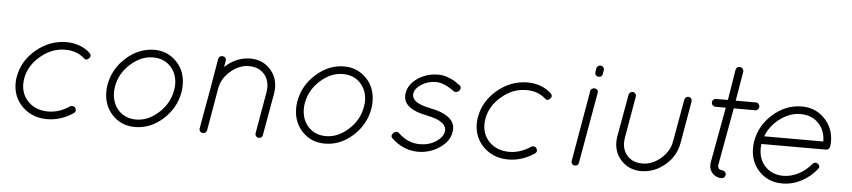

<svg xmlns="http://www.w3.org/2000/svg" viewBox="-42 -949 5309 1197"><g transform="rotate(5 2612.0 -350.5)"><path d="M58 -208Q58 -230 62 -249Q80 -350 163.5 -419.5Q247 -489 350 -490Q440 -490 500 -436Q517 -419 501 -402Q484 -384 468 -400Q421 -442 350 -442Q266 -443 194.5 -383Q123 -323 109 -241Q106 -223 106 -208Q106 -139 152.5 -94.5Q199 -50 273 -49Q345 -49 409 -93Q417 -98 427 -96Q437 -94 442 -86Q454 -66 436 -53Q358 -1 273 -1Q180 -1 119 -60Q58 -119 58 -208Z M1097 -286Q1097 -261 1093 -240L1070 -245L1093 -240Q1075 -140 997 -70Q919 0 823 0H822Q737 0 681 -59Q626 -117 626 -204Q626 -228 630 -249Q648 -349 726.5 -419Q805 -489 901 -490Q986 -490 1043 -430Q1097 -374 1097 -286ZM1046 -249Q1050 -273 1050 -286Q1049 -354 1008 -397.5Q967 -441 901 -442H899Q823 -442 757 -382.5Q691 -323 677 -240Q674 -222 674 -204Q675 -135 716 -91.5Q757 -48 823 -47Q899 -46 965.5 -106Q1032 -166 1046 -249Z M1576 -28 1622 -292Q1624 -312 1624 -319Q1623 -372 1590 -405.5Q1557 -439 1501 -440Q1439 -441 1384.5 -394.5Q1330 -348 1319 -285L1273 -19Q1273 -18 1272.5 -17Q1272 -16 1272 -15L1271 -14V-13Q1270 -12 1270 -11L1269 -10L1268 -9Q1267 -8 1267 -7Q1266 -7 1266 -6L1264 -4Q1263 -4 1263 -3Q1261 -3 1260 -2Q1259 -2 1259 -1H1256Q1255 0 1254 0H1252H1250H1247H1245Q1235 -1 1229.5 -9.5Q1224 -18 1226 -28L1273 -292V-293L1303 -468Q1305 -478 1313 -483.5Q1321 -489 1331 -487Q1341 -486 1347 -478Q1353 -470 1351 -460L1344 -421Q1413 -486 1501 -488Q1577 -488 1624 -439Q1672 -391 1672 -319Q1672 -302 1669 -284L1622 -19Q1619 0 1598 0H1595Q1585 -2 1579.5 -10Q1574 -18 1576 -28Z M2285 -286Q2285 -261 2281 -240L2258 -245L2281 -240Q2263 -140 2185 -70Q2107 0 2011 0H2010Q1925 0 1869 -59Q1814 -117 1814 -204Q1814 -228 1818 -249Q1836 -349 1914.5 -419Q1993 -489 2089 -490Q2174 -490 2231 -430Q2285 -374 2285 -286ZM2234 -249Q2238 -273 2238 -286Q2237 -354 2196 -397.5Q2155 -441 2089 -442H2087Q2011 -442 1945 -382.5Q1879 -323 1865 -240Q1862 -222 1862 -204Q1863 -135 1904 -91.5Q1945 -48 2011 -47Q2087 -46 2153.5 -106Q2220 -166 2234 -249Z M2429 -69Q2413 -85 2431 -103Q2439 -111 2449 -112Q2459 -113 2466 -106Q2526 -48 2601 -48Q2659 -48 2703 -77Q2745 -105 2750 -139Q2756 -171 2726 -194Q2697 -217 2629 -230L2628 -231Q2557 -244 2522 -271Q2476 -305 2486 -360Q2496 -416 2555 -455Q2611 -490 2678 -490Q2708 -490 2736.5 -480Q2765 -470 2779.5 -461Q2794 -452 2817 -435Q2824 -430 2824.5 -420Q2825 -410 2818 -402Q2811 -394 2801 -392Q2791 -390 2784 -395Q2718 -443 2669 -443Q2618 -443 2576 -416Q2539 -391 2534 -360Q2529 -333 2555 -311Q2585 -289 2644 -278L2646 -277Q2720 -264 2760 -234Q2810 -198 2798 -139Q2788 -80 2725 -39Q2666 0 2593 0Q2501 -1 2429 -69Z M2944 -208Q2944 -230 2948 -249Q2966 -350 3049.5 -419.5Q3133 -489 3236 -490Q3326 -490 3386 -436Q3403 -419 3387 -402Q3370 -384 3354 -400Q3307 -442 3236 -442Q3152 -443 3080.5 -383Q3009 -323 2995 -241Q2992 -223 2992 -208Q2992 -139 3038.5 -94.5Q3085 -50 3159 -49Q3231 -49 3295 -93Q3303 -98 3313 -96Q3323 -94 3328 -86Q3340 -66 3322 -53Q3244 -1 3159 -1Q3066 -1 3005 -60Q2944 -119 2944 -208Z M3573 0Q3563 -1 3557.5 -9.5Q3552 -18 3554 -27L3631 -470Q3632 -480 3640.5 -485.5Q3649 -491 3659 -490Q3683 -484 3678 -461L3600 -19Q3597 0 3577 0ZM3700 -584Q3697 -564 3676 -564H3672Q3662 -566 3656.5 -574Q3651 -582 3653 -592L3657 -615Q3658 -624 3666.5 -630Q3675 -636 3684 -634Q3694 -633 3700 -624.5Q3706 -616 3704 -606Z M4247 -488Q4257 -486 4262.5 -478Q4268 -470 4266 -460L4220 -195Q4205 -113 4139 -57.5Q4073 -2 3991 -1Q3918 -1 3869 -50Q3821 -98 3821 -169Q3821 -186 3824 -204L3871 -468Q3873 -478 3881 -483.5Q3889 -489 3899 -488Q3908 -486 3913.5 -478Q3919 -470 3917 -460L3871 -195Q3869 -177 3869 -169Q3870 -116 3903 -83Q3936 -50 3991 -49Q4054 -48 4108.5 -94.5Q4163 -141 4173 -204L4220 -468Q4222 -478 4229.5 -483.5Q4237 -489 4247 -488Z M4666 -490Q4676 -490 4683 -482.5Q4690 -475 4690 -465Q4690 -455 4683 -448Q4676 -441 4666 -441H4532L4467 -83Q4466 -81 4466 -76Q4468 -51 4493 -50Q4503 -50 4510.5 -43Q4518 -36 4518 -26Q4518 -16 4510.5 -8.5Q4503 -1 4493 -1Q4461 -1 4439 -23Q4417 -45 4417 -76Q4417 -78 4417.5 -83Q4418 -88 4418 -91L4482 -441H4418Q4408 -441 4400.5 -448Q4393 -455 4393 -465Q4393 -476 4400 -483Q4407 -490 4418 -490H4491L4522 -681Q4527 -704 4551 -701Q4561 -699 4566.5 -691Q4572 -683 4571 -673L4540 -490Z M4673 -205Q4673 -229 4677 -250Q4695 -350 4774.5 -419.5Q4854 -489 4953 -490Q5040 -490 5097 -431Q5154 -372 5154 -286Q5154 -278 5152 -260Q5152 -259 5151.5 -257Q5151 -255 5151 -254Q5145 -235 5128 -235H4723Q4721 -225 4721 -205Q4721 -137 4763.5 -93.5Q4806 -50 4874 -49Q4924 -49 4971 -73.5Q5018 -98 5051 -139Q5058 -147 5067.5 -148Q5077 -149 5085 -142Q5103 -127 5088 -110Q5049 -60 4992.5 -30.5Q4936 -1 4874 -1H4873Q4786 -1 4729 -60Q4673 -118 4673 -205ZM4736 -284H5106V-286Q5105 -354 5063 -397.5Q5021 -441 4953 -442Q4885 -443 4823.5 -397.5Q4762 -352 4736 -284Z"/></g></svg>

Font: Quicksand
Style: Italic
Weight: 400
Italic angle: -12°
Designer: Andrew Paglinawan
Foundry: Andrew Paglinawan
Version: 1.002